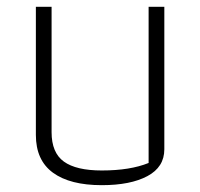

<svg xmlns="http://www.w3.org/2000/svg" viewBox="-20 -532 585 562"><path d="M85 -137V-512H131V-145Q131 -85 167 -59Q203 -33 278 -33Q361 -33 415 -55V-512H461V-95Q461 -43 411.5 -16.5Q362 10 278 10Q185 10 135 -26.5Q85 -63 85 -137Z"/></svg>

Font: Athiti Light
Style: Regular
Weight: 300
Designer: CadsonDemak Team
Foundry: CadsonDemak
Version: Version 1.033